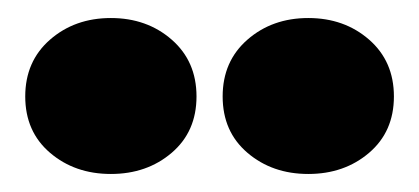

<svg xmlns="http://www.w3.org/2000/svg" viewBox="-20 -799 465 213"><path d="M8 -692Q8 -731 35.5 -755Q63 -779 103 -779Q143 -779 170.5 -755Q198 -731 198 -692Q198 -653 170.5 -629.5Q143 -606 103 -606Q63 -606 35.5 -629.5Q8 -653 8 -692ZM227 -692Q227 -731 254.5 -755Q282 -779 322 -779Q362 -779 389.5 -755Q417 -731 417 -692Q417 -653 389.5 -629.5Q362 -606 322 -606Q282 -606 254.5 -629.5Q227 -653 227 -692Z"/></svg>

Font: Open Sauce Two Black
Style: Regular
Weight: 900
Designer: Alfredo Marco Pradil
Foundry: Creative Sauce Fz LLC
Version: Version 1.477